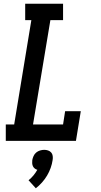

<svg xmlns="http://www.w3.org/2000/svg" viewBox="-20 -755 540 1029"><path d="M11 0V-88H56L148 -647H115V-735H318V-647H250L157 -88H318L329 -159H413L387 0ZM172 254 133 211Q148 199 159.5 185Q171 171 180 155Q172 153 165.5 147.5Q159 142 156 135Q153 128 152.5 119.5Q152 111 153 103Q155 92 160 81Q165 70 174 62.5Q183 55 194.5 51.5Q206 48 217 48Q228 48 238 51.5Q248 55 254.5 62.5Q261 70 262.5 81Q264 92 262 103Q259 124 251.5 145Q244 166 232.5 185.5Q221 205 205.5 222.5Q190 240 172 254Z"/></svg>

Font: Iosevka Slab Semibold
Style: Italic
Weight: 600
Italic angle: -9°
Monospace: yes
Designer: Belleve Invis
Foundry: Belleve Invis
Version: Version 11.1.1; ttfautohint (v1.8.3)